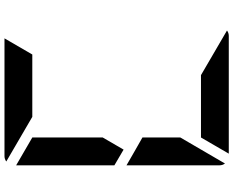

<svg xmlns="http://www.w3.org/2000/svg" viewBox="-112 -928 1040 856"><g transform="rotate(-90 408.0 -500.0)"><path d="M223 -302V-216L107 -17Q99 -28 99 -41V-456L158 -422L186 -406L223 -385ZM169 -469 99 -510V-948L223 -876V-698V-590V-562ZM315 -876 116 -992Q127 -1000 140 -1000H346H470H665L593 -876H554H470H346ZM501 -124 700 -8Q689 0 676 0H470H346H151L223 -124H262H346H470Z"/></g></svg>

Font: DSEG14 Modern Mini
Style: Bold
Weight: 700
Designer: Keshikan(Twitter:@keshinomi_88pro)
Version: Version 0.46